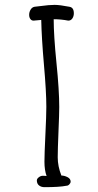

<svg xmlns="http://www.w3.org/2000/svg" viewBox="-20 -753 404 791"><path d="M163.1 18.1Q149.9 18.1 140.9 11Q131.8 3.9 131.8 -9.8Q131.8 -16.6 139.9 -22.7Q147.9 -28.8 155.8 -28.8Q166 -28.8 171.9 -27.8Q163.1 -52.2 163.1 -86.9Q163.1 -117.7 167 -197.8Q170.9 -277.8 170.9 -313Q170.9 -374.5 161.1 -485.6Q151.4 -596.7 149.9 -670.9L118.2 -668Q109.9 -668 105 -674.8Q100.1 -681.6 100.1 -691.9Q100.1 -703.1 106 -713.1Q111.8 -723.1 122.1 -725.1Q127.9 -725.6 147 -728Q166 -730.5 179.2 -731.7Q192.4 -732.9 205.1 -732.9Q226.1 -732.9 266.1 -725.1Q284.2 -722.2 284.2 -698.2Q284.2 -686 278.1 -677Q272 -668 261.2 -668Q231.4 -673.8 201.2 -673.8Q201.2 -607.4 212.6 -493.9Q224.1 -380.4 224.1 -312Q224.1 -284.2 220.9 -210Q217.8 -135.7 217.8 -105Q217.8 -67.9 232.9 -29.8Q245.1 -29.8 258.1 -23.2Q271 -16.6 271 -4.9Q271 1 265.6 6.6Q260.3 12.2 253.9 12.2Q225.1 18.1 163.1 18.1Z"/></svg>

Font: Zhizn
Style: Regular
Weight: 400
Designer: Peter Zharnov
Foundry: Peter Zharnov
Version: Version 1.000